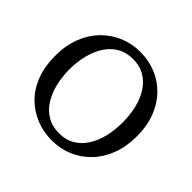

<svg xmlns="http://www.w3.org/2000/svg" viewBox="-168 -873 1074 1074"><g transform="rotate(45 369.0 -335.5)"><path d="M369 15Q303 15 244.5 -8.5Q186 -32 141.5 -76.5Q97 -121 72.5 -186Q48 -251 48 -334Q48 -415 73 -480Q98 -545 142 -590.5Q186 -636 244.5 -661Q303 -686 369 -686Q436 -686 494 -662.5Q552 -639 596 -594Q640 -549 665 -485Q690 -421 690 -338Q690 -257 665.5 -192Q641 -127 596.5 -80.5Q552 -34 494 -9.5Q436 15 369 15ZM369 -42Q423 -42 462.5 -65.5Q502 -89 528 -130Q554 -171 566.5 -224Q579 -277 579 -336Q579 -395 566.5 -447.5Q554 -500 528 -541Q502 -582 462.5 -605.5Q423 -629 369 -629Q316 -629 276 -605.5Q236 -582 210 -541Q184 -500 171 -447.5Q158 -395 158 -336Q158 -277 171 -224Q184 -171 210 -130Q236 -89 276 -65.5Q316 -42 369 -42Z"/></g></svg>

Font: myMathFont
Style: Regular
Weight: 400
Designer: Ross Mills, John Hudson & Paul Hanslow, Tiro Typeworks Ltd; with prior portions MicroPress Inc., and Coen Hoffman. Math 
Foundry: Tiro Typeworks Ltd
Version: Version 2.13 b171